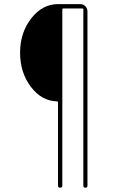

<svg xmlns="http://www.w3.org/2000/svg" viewBox="-20 -750 540 910"><path d="M250 -269.5Q176.8 -271.5 126 -338.9Q75.2 -406.2 75.2 -500Q75.2 -594.7 127.9 -662.6Q180.7 -730.5 254.9 -730.5H360.4Q375 -730.5 384.8 -720.2Q394.5 -710 394.5 -695.3V129.9Q394.5 139.6 384.8 139.6Q375 139.6 375 129.9V-705.1Q375 -710 370.1 -710H280.3Q275.4 -710 275.4 -705.1V129.9Q275.4 139.6 265.1 139.6Q254.9 139.6 254.9 129.9V-264.6Q254.9 -269.5 250 -269.5Z"/></svg>

Font: Rounded Mgen+ 1m thin
Style: Regular
Weight: 100
Designer: [Source Han Sans]
Ryoko NISHIZUKA  (kana & ideographs); Paul D. Hunt (Latin, Greek & Cyrillic); Wenlong ZHANG  (bopomofo
Version: Version 1.059.20150602